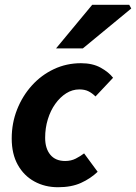

<svg xmlns="http://www.w3.org/2000/svg" viewBox="-20 -773 570 805"><path d="M223.4 12Q168.2 12 124.3 -12.1Q80.3 -36.1 54.7 -81.7Q29.1 -127.4 29.1 -192.5Q29.1 -256.8 51.6 -313.8Q74.1 -370.8 113.7 -414.6Q153.3 -458.4 206 -483.2Q258.7 -508 319.6 -508Q368.3 -508 402.2 -489.2Q436.1 -470.4 454.1 -446.9L380.4 -368.6Q366.1 -382.8 350.6 -390.4Q335.1 -398.1 312.5 -398.1Q283.4 -398.1 257.5 -381.8Q231.7 -365.4 211.8 -337.5Q191.8 -309.6 180.6 -273Q169.3 -236.4 169.3 -195.4Q169.3 -150.4 191 -124.2Q212.6 -98 253.2 -98Q278 -98 297.7 -108.1Q317.4 -118.2 332.6 -129.9L389.4 -52.7Q359.7 -24.4 319.7 -6.2Q279.7 12 223.4 12ZM214.9 -570 366.7 -753H521.7L530.3 -737.4L327.3 -570Z"/></svg>

Font: Source Sans 3 VF
Style: Italic
Weight: 200
Italic angle: -11°
Designer: Paul D. Hunt
Foundry: Adobe Systems Incorporated
Version: Version 3.042;hotconv 1.0.118;makeotfexe 2.5.65603